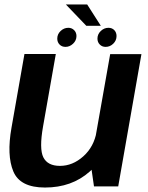

<svg xmlns="http://www.w3.org/2000/svg" viewBox="-20 -835 665 860"><path d="M401 0H509.5L613.5 -592.5H473.5L386.5 -100.5ZM230 -593H89.5L31.5 -263Q9.5 -139 39.8 -67Q70 5 181.5 5Q301.5 5 381.8 -66.5Q462 -138 475.5 -214L413 -246.5Q401 -177.5 353.2 -134.8Q305.5 -92 248.5 -92Q193.5 -92 174.2 -130.2Q155 -168.5 173 -269.5ZM273.5 -625Q292 -625 307.2 -639.2Q322.5 -653.5 322.5 -673.5Q322.5 -689.5 312 -700Q301.5 -710.5 286 -710.5Q266.5 -710.5 251.5 -696.2Q236.5 -682 236.5 -662Q236.5 -646 246.8 -635.5Q257 -625 273.5 -625ZM453 -625Q472.5 -625 487.2 -639.2Q502 -653.5 502 -673.5Q502 -689.5 492 -700Q482 -710.5 465.5 -710.5Q446.5 -710.5 431.5 -696.2Q416.5 -682 416.5 -662Q416.5 -646 427 -635.5Q437.5 -625 453 -625ZM366.5 -719.5H431.5L370.5 -815H275Z"/></svg>

Font: Anybody Thin SemiBold
Style: Italic
Weight: 600
Italic angle: -10°
Version: Version 1.113;gftools[0.9.25]